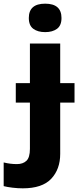

<svg xmlns="http://www.w3.org/2000/svg" viewBox="-87 -786 426 1046"><path d="M159 -766Q248 -766 248 -688Q248 -647 223.5 -629Q199 -611 159 -611Q119 -611 94.5 -629Q70 -647 70 -688Q70 -766 159 -766ZM-67 228V99Q-31 108 5 108Q38 108 57 90Q76 72 76 25V-227H-1V-333H76V-549H241V-333H319V-227H241V52Q241 136 192 188Q143 240 37 240Q10 240 -19 236.5Q-48 233 -67 228Z"/></svg>

Font: Noto Sans UI ExtraBold
Style: Regular
Weight: 800
Designer: Monotype Design Team
Foundry: Monotype Imaging Inc.
Version: Version 1.001